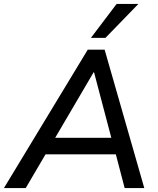

<svg xmlns="http://www.w3.org/2000/svg" viewBox="-48 -958 804 978"><path d="M-28 0 399 -705H485L687 0H587L542 -172H184L83 0ZM429 -590 233 -256H519L431 -590ZM415 -765 546 -938H657L489 -765Z"/></svg>

Font: Nunito Sans SemiBold
Style: Italic
Weight: 600
Italic angle: -9°
Designer: Vernon Adams
Foundry: Vernon Adams
Version: Version 3.006; ttfautohint (v1.8.3)